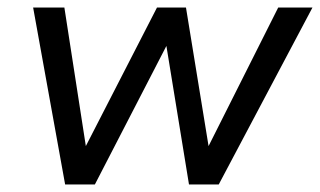

<svg xmlns="http://www.w3.org/2000/svg" viewBox="-20 -490 850 510"><path d="M482 0 422 -368 232 0H153L68 -470H151L208 -102L397 -470H474L534 -102L719 -470H810L561 0Z"/></svg>

Font: Celebes
Style: Italic
Weight: 400
Italic angle: -10°
Designer: Anugrah Pasau
Foundry: Lafontype
Version: Version 1.000; ttfautohint (v1.8.4)